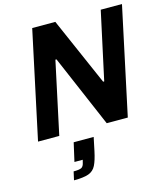

<svg xmlns="http://www.w3.org/2000/svg" viewBox="-138 -794 1032 1188"><g transform="rotate(-15 378.0 -199.5)"><path d="M34 0 181 -688H329L519 -254H526L620 -688H756L609 0H474L276 -462H269L170 0ZM187 289 199 235Q236 235 249.5 228Q263 221 268 196L272 180H219L246 61H374L356 147Q344 204 328.5 235Q313 266 281 277.5Q249 289 187 289Z"/></g></svg>

Font: Saira SemiBold
Style: Italic
Weight: 600
Italic angle: -12°
Designer: Hector Gatti with collaboration of the Omnibus-Type team
Foundry: Omnibus-Type
Version: Version 1.100; ttfautohint (v1.8.3)